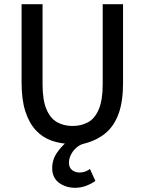

<svg xmlns="http://www.w3.org/2000/svg" viewBox="-20 -675 690 916"><path d="M339 221Q294 221 261.5 197Q229 173 229 127Q229 86 253 52Q277 18 305 -3L326 12Q272 12 227.5 -3.5Q183 -19 151 -53.5Q119 -88 101 -143.5Q83 -199 83 -279V-655H183V-274Q183 -198 201.5 -154Q220 -110 252.5 -92Q285 -74 326 -74Q368 -74 400.5 -92Q433 -110 451.5 -154Q470 -198 470 -274V-655H567V-279Q567 -191 546 -133Q525 -75 485 -41Q445 -7 386 9Q362 14 345 29Q328 44 318.5 63Q309 82 309 101Q309 125 324 136.5Q339 148 360 148Q374 148 386.5 143.5Q399 139 409 131L435 188Q418 201 392 211Q366 221 339 221Z"/></svg>

Font: Mada Medium
Style: Regular
Weight: 500
Designer: Khaled Hosny
Version: Version 1.5